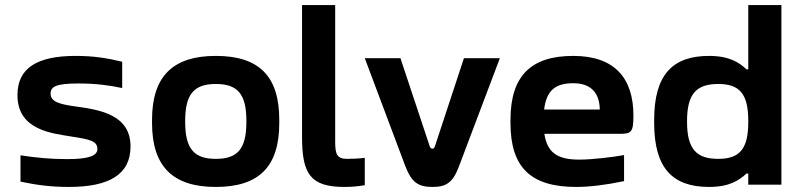

<svg xmlns="http://www.w3.org/2000/svg" viewBox="-20 -730 3164 759"><path d="M264 -190C334 -179 365 -173 365 -141C365 -113 328 -101 245 -101C183 -101 126 -106 61 -116V-12C128 2 182 9 253 9C411 9 496 -40 496 -151C496 -276 376 -296 280 -309C223 -317 180 -325 180 -360C180 -388 203 -400 290 -400C359 -400 411 -393 463 -382V-486C401 -501 348 -509 279 -509C125 -509 49 -460 49 -354C49 -215 186 -203 264 -190Z M581 -256V-244C581 -70 665 9 833 9C1003 9 1084 -70 1084 -244V-256C1084 -430 1003 -509 833 -509C665 -509 581 -430 581 -256ZM712 -248V-252C712 -359 748 -398 833 -398C919 -398 954 -359 954 -252V-248C954 -141 919 -102 833 -102C748 -102 712 -141 712 -248Z M1353 -102C1312 -102 1305 -120 1305 -170V-710H1174V-189C1174 -42 1207 9 1342 9C1368 9 1395 7 1422 2V-106C1400 -103 1367 -102 1353 -102Z M1422 -500 1582 -74C1607 -9 1633 9 1690 9C1745 9 1771 -9 1795 -74L1956 -500H1814L1699 -151C1697 -145 1693 -142 1690 -142C1686 -142 1682 -144 1679 -151L1563 -500Z M2484 -273C2484 -422 2409 -509 2246 -509C2080 -509 1998 -431 1998 -256V-244C1998 -66 2080 9 2258 9C2311 9 2376 1 2447 -14V-117C2404 -109 2320 -99 2270 -99C2183 -99 2143 -127 2132 -201H2433C2476 -201 2484 -209 2484 -273ZM2131 -297C2140 -371 2174 -401 2246 -401C2316 -401 2350 -363 2351 -297Z M2566 -256V-244C2566 -65 2639 9 2783 9C2863 9 2902 -17 2931 -44H2938V0H3069V-710H2938V-456H2931C2902 -483 2863 -509 2783 -509C2639 -509 2566 -435 2566 -256ZM2696 -248V-252C2696 -359 2733 -398 2819 -398C2904 -398 2938 -359 2938 -252V-248C2938 -141 2904 -102 2819 -102C2733 -102 2696 -141 2696 -248Z"/></svg>

Font: LT Wave Alt Bold
Style: Regular
Weight: 700
Designer: Daniel Lyons
Version: Version 2.5 (Glyphs App)